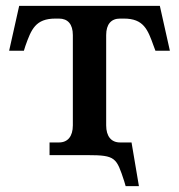

<svg xmlns="http://www.w3.org/2000/svg" viewBox="-20 -526 607 651"><path d="M522 -506H45L11 -354H61L66 -370C86 -426 100 -463 168 -463H180C210 -463 227 -444 227 -407V-101C227 -64 210 -43 180 -43H148V0H278C372 0 375 9 401 88L406 105H451L426 -43H419H387C357 -43 340 -64 340 -101V-407C340 -444 357 -463 387 -463H400C467 -463 481 -426 501 -370L507 -354H556Z"/></svg>

Font: LT Superior Serif Semibold
Style: Regular
Weight: 600
Designer: Daniel Lyons
Foundry: LyonsType
Version: Version 2.120;FEAKit 1.0